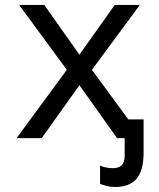

<svg xmlns="http://www.w3.org/2000/svg" viewBox="-20 -556 640 773"><path d="M249 -274.9 57.1 -536.1H158.2L299.8 -335.9L441.9 -536.1H543L350.1 -274.9L551.8 0H451.2L299.8 -212.9L147.9 0H46.9ZM558.1 -75.2V63Q557.6 95.2 551.3 120.1Q544.9 145 531 162.1Q517.1 179.2 495.4 188Q473.6 196.8 442.9 196.8Q424.3 196.8 408.9 192.6Q393.6 188.5 382.8 184.1V110.8Q389.6 114.3 404.1 117.7Q418.5 121.1 435.1 121.1Q457.5 121.1 469.7 109.1Q481.9 97.2 481.9 73.2V-75.2Z"/></svg>

Font: Apple Sans Adjectives
Style: Regular
Weight: 400
Monospace: yes
Foundry: Apple Sans Adjectives
Version: Version 0.01